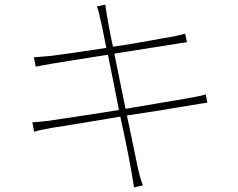

<svg xmlns="http://www.w3.org/2000/svg" viewBox="-20 -789 1040 838"><path d="M885 -341 878 -377Q866 -373 849.5 -369.5Q833 -366 804 -361Q783 -357 753 -352L705 -344Q696 -343 687 -341Q651 -335 610.5 -328Q570 -321 528 -314L479 -555L745 -597Q762 -600 776 -602Q790 -604 796 -605L788 -642Q780 -640 769 -637Q758 -634 738 -630Q720 -627 691.5 -622Q663 -617 628 -610.5Q593 -604 553.5 -597.5Q514 -591 473 -585Q462 -636 456 -669.5Q450 -703 449 -708Q447 -723 444 -739Q441 -755 440 -769L403 -761Q408 -748 412 -732.5Q416 -717 419 -700Q421 -695 427.5 -663Q434 -631 444 -580Q366 -568 301 -558.5Q236 -549 202 -545Q178 -543 160 -541.5Q142 -540 128 -539L136 -498Q147 -500 165 -503.5Q183 -507 206 -511Q241 -517 307.5 -527.5Q374 -538 451 -550Q462 -496 474.5 -434Q487 -372 499 -309Q452 -301 406 -294Q360 -287 319.5 -281Q279 -275 246.5 -270Q214 -265 194 -262Q178 -260 157.5 -258Q137 -256 121 -255L129 -214Q145 -219 162.5 -222.5Q180 -226 206 -231Q226 -234 257.5 -239Q289 -244 328.5 -250.5Q368 -257 413 -264.5Q458 -272 505 -280Q522 -204 537.5 -126Q553 -48 565 29L604 20Q596 2 590.5 -20.5Q585 -43 580 -64Q579 -69 575 -88Q571 -107 565 -136.5Q559 -166 551 -204Q543 -242 534 -285Q574 -291 613.5 -297Q653 -303 689 -309Q725 -315 756 -320Q787 -325 810 -329Q838 -334 856 -336.5Q874 -339 885 -341Z"/></svg>

Font: Spoqa Han Sans Neo Thin
Style: Regular
Weight: 100
Designer: [Spoqa Han Sans Neo] Dong-huui Kim  Younghwa Kang  Yujin Lee  [Noto Sans] Ryoko NISHIZUKA  (kana & ideographs); Paul D. 
Foundry: Spoqa (http://www.spoqa-han-sans.com)
Version: Version 1.100;hotconv 1.0.109;makeotfexe 2.5.65596